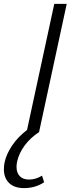

<svg xmlns="http://www.w3.org/2000/svg" viewBox="-60 -678 387 987"><path d="M156 225 167 259Q121 289 64 289Q14 289 -13 263Q-40 237 -40 192Q-40 172 -36 155Q-27 114 2 70.5Q31 27 79 -10L219 -658H283L141 0H142Q95 31 66 71Q37 111 28 153Q25 167 25 180Q25 210 41.5 227.5Q58 245 89 245Q124 245 156 225Z"/></svg>

Font: Ysabeau Semilight
Style: Italic
Weight: 300
Italic angle: -12°
Designer: Christian Thalmann (Catharsis Fonts)
Version: Version 0.003